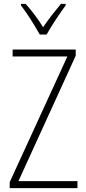

<svg xmlns="http://www.w3.org/2000/svg" viewBox="-20 -969 445 989"><path d="M379 0H30V-31L327 -678H45V-714H370V-682L75 -36H379ZM185 -791Q172 -814 155 -842Q138 -870 120 -896.5Q102 -923 88 -941V-949H112Q134 -925 158.5 -892.5Q183 -860 202 -829Q224 -861 246 -889.5Q268 -918 294 -949H318V-941Q295 -910 267 -867.5Q239 -825 220 -791Z"/></svg>

Font: Noto Sans Arabic Cond ExtLt
Style: Regular
Weight: 200
Width: 3
Designer: Monotype Design Team, Nadine Chahine, Nizar Qandah and Khaled Hosny
Foundry: Monotype Imaging Inc.
Version: Version 2.012; ttfautohint (v1.8.4.7-5d5b)